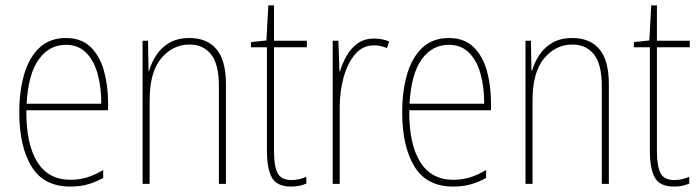

<svg xmlns="http://www.w3.org/2000/svg" viewBox="-20 -677 2578 707"><path d="M223 -537Q280 -537 314 -503.5Q348 -470 363 -415.5Q378 -361 378 -298V-271H77Q76 -147 117 -81Q158 -15 239 -15Q271 -15 299.5 -23.5Q328 -32 360 -51V-22Q334 -7 304.5 1.5Q275 10 239 10Q141 10 96 -64Q51 -138 51 -263Q51 -343 69.5 -405Q88 -467 126 -502Q164 -537 223 -537ZM223 -512Q161 -512 122.5 -458Q84 -404 78 -295H353Q353 -356 339.5 -405Q326 -454 297 -483Q268 -512 223 -512Z M678 -537Q742 -537 777 -496Q812 -455 812 -366V0H786V-359Q786 -441 757 -477Q728 -513 678 -513Q616 -513 573.5 -462Q531 -411 531 -308V0H505V-527H525L527 -416H529Q537 -445 555 -473Q573 -501 603 -519Q633 -537 678 -537Z M1053 -14Q1069 -14 1083 -17.5Q1097 -21 1108 -26V-1Q1096 4 1083 7Q1070 10 1052 10Q999 10 981 -23.5Q963 -57 963 -120V-503H904V-522L961 -528L968 -657H989V-527H1110V-503H989V-119Q989 -66 1002 -40Q1015 -14 1053 -14Z M1357 -535Q1371 -535 1385.5 -532.5Q1400 -530 1413 -524L1405 -500Q1396 -504 1383.5 -507Q1371 -510 1357 -510Q1315 -510 1287 -476.5Q1259 -443 1245 -391Q1231 -339 1231 -283V0H1205V-527H1226L1230 -414H1232Q1240 -442 1255.5 -470Q1271 -498 1296 -516.5Q1321 -535 1357 -535Z M1633 -537Q1690 -537 1724 -503.5Q1758 -470 1773 -415.5Q1788 -361 1788 -298V-271H1487Q1486 -147 1527 -81Q1568 -15 1649 -15Q1681 -15 1709.5 -23.5Q1738 -32 1770 -51V-22Q1744 -7 1714.5 1.5Q1685 10 1649 10Q1551 10 1506 -64Q1461 -138 1461 -263Q1461 -343 1479.5 -405Q1498 -467 1536 -502Q1574 -537 1633 -537ZM1633 -512Q1571 -512 1532.5 -458Q1494 -404 1488 -295H1763Q1763 -356 1749.5 -405Q1736 -454 1707 -483Q1678 -512 1633 -512Z M2088 -537Q2152 -537 2187 -496Q2222 -455 2222 -366V0H2196V-359Q2196 -441 2167 -477Q2138 -513 2088 -513Q2026 -513 1983.5 -462Q1941 -411 1941 -308V0H1915V-527H1935L1937 -416H1939Q1947 -445 1965 -473Q1983 -501 2013 -519Q2043 -537 2088 -537Z M2463 -14Q2479 -14 2493 -17.5Q2507 -21 2518 -26V-1Q2506 4 2493 7Q2480 10 2462 10Q2409 10 2391 -23.5Q2373 -57 2373 -120V-503H2314V-522L2371 -528L2378 -657H2399V-527H2520V-503H2399V-119Q2399 -66 2412 -40Q2425 -14 2463 -14Z"/></svg>

Font: Noto Sans Myanmar Condensed Thin
Style: Regular
Weight: 100
Width: 3
Designer: Monotype Design Team
Foundry: Monotype Imaging Inc.
Version: Version 2.107; ttfautohint (v1.8.4.7-5d5b)